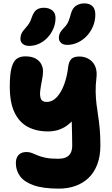

<svg xmlns="http://www.w3.org/2000/svg" viewBox="-20 -857 663 1138"><path d="M329 261Q235 261 179 241Q123 221 98.5 187Q74 153 74 110Q74 78 90.5 61Q107 44 137 44Q155 44 169.5 50Q184 56 203 64Q222 72 250 78Q278 84 323 84Q354 84 372.5 75Q391 66 399.5 48.5Q408 31 408 5Q408 -34 407 -64.5Q406 -95 405.5 -122.5Q405 -150 404 -178.5Q403 -207 403 -241L454 -205Q433 -166 409 -141Q385 -116 360 -102Q335 -88 311 -83Q287 -78 266 -78Q195 -78 144 -105.5Q93 -133 65.5 -191.5Q38 -250 38 -343Q38 -419 49 -457.5Q60 -496 80.5 -509.5Q101 -523 129 -523Q168 -523 191 -510Q214 -497 224.5 -477Q235 -457 235 -435Q235 -411 228.5 -380Q222 -349 218.5 -320Q215 -291 222 -272Q229 -253 256 -253Q291 -253 317.5 -282Q344 -311 361 -358.5Q378 -406 384 -460Q388 -492 402.5 -507Q417 -522 450 -522Q473 -522 492.5 -514Q512 -506 526.5 -491Q541 -476 548 -453Q555 -430 552 -400Q546 -350 547 -311.5Q548 -273 552 -239.5Q556 -206 561.5 -171.5Q567 -137 571 -94.5Q575 -52 575 5Q575 69 556.5 117.5Q538 166 505 197.5Q472 229 427 245Q382 261 329 261ZM379 -591Q354 -591 341.5 -603Q329 -615 329 -632Q329 -650 336.5 -663.5Q344 -677 360 -693Q378 -711 386 -731Q394 -751 401 -778Q410 -810 431.5 -823.5Q453 -837 480 -837Q511 -837 528 -820.5Q545 -804 545 -770Q545 -734 531.5 -701.5Q518 -669 494.5 -644Q471 -619 441 -605Q411 -591 379 -591ZM153 -585Q128 -585 114 -597.5Q100 -610 101 -630Q102 -647 108 -659.5Q114 -672 128 -687Q143 -704 152 -717.5Q161 -731 168 -753Q179 -786 196 -798.5Q213 -811 240 -811Q271 -811 291 -794.5Q311 -778 309 -744Q308 -714 295.5 -685.5Q283 -657 262 -634.5Q241 -612 213 -598.5Q185 -585 153 -585Z"/></svg>

Font: Shantell Sans ExtraBold
Style: Regular
Weight: 800
Designer: Stephen Nixon, Anya Danilova, Shantell Martin
Foundry: Arrow Type
Version: Version 1.011;[c5ecc13dd]